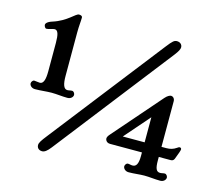

<svg xmlns="http://www.w3.org/2000/svg" viewBox="-110 -917 1217 1069"><g transform="rotate(15 499.0 -382.5)"><path d="M186 -16.6C186 0.5 197.8 11.7 216.3 11.7C230.5 11.7 244.1 1.5 263.2 -22.9C436.5 -245.1 616.7 -477.5 790 -699.7C807.6 -722.7 814.9 -736.8 814.9 -747.1C814.9 -764.2 801.3 -774.9 784.2 -774.9C768.6 -774.9 759.8 -767.6 730.5 -730L221.7 -77.1C196.8 -45.4 186 -29.8 186 -16.6ZM543.9 -149.4C543.9 -143.6 549.3 -126 571.8 -126H755.4V-105.5C755.4 -58.6 743.7 -42 723.6 -42C712.4 -42 705.6 -45.4 696.8 -45.4C686 -45.4 680.2 -32.2 680.2 -25.9C680.2 -15.1 691.4 0 711.9 0C745.1 0 774.4 -4.9 802.2 -4.9C832.5 -4.9 861.8 0 894 0C915 0 925.8 -15.1 925.8 -25.9C925.8 -32.2 919.9 -45.4 908.7 -45.4C899.4 -45.4 892.6 -42 882.3 -42C860.4 -42 852.5 -59.6 852.5 -105.5V-126H919.4C930.2 -126 937 -128.9 941.4 -139.2C954.6 -172.9 961.4 -192.4 961.4 -198.2C961.4 -204.6 957.5 -208 951.2 -208C946.8 -208 943.4 -205.1 936.5 -200.7C920.4 -189.5 903.3 -184.1 879.9 -184.1H852.5V-446.8C852.5 -464.4 840.3 -472.7 830.6 -472.7C823.2 -472.2 810.5 -466.3 797.4 -451.2L559.1 -177.7C546.4 -163.6 543.9 -156.2 543.9 -149.4ZM629.4 -184.1 755.4 -328.6V-184.1ZM88.9 -312C121.1 -312 155.3 -316.9 184.1 -316.9C214.4 -316.9 244.1 -312 275.4 -312C296.9 -312 307.6 -326.7 307.6 -337.4C307.6 -344.2 301.8 -356.9 291 -356.9C281.2 -356.9 273.9 -353.5 264.2 -353.5C242.7 -353.5 234.4 -381.3 234.4 -427.2V-678.7C234.4 -716.8 238.3 -740.7 238.3 -765.1C238.3 -772 231 -776.9 218.8 -776.9C199.2 -776.9 166.5 -726.1 84.5 -700.2C57.6 -691.9 49.3 -680.2 49.3 -672.9C49.3 -665 55.7 -653.3 63 -653.3C77.1 -653.3 96.7 -663.1 108.9 -663.1C127.9 -663.1 134.8 -639.6 134.8 -591.3V-427.2C134.8 -381.3 127 -353.5 105.5 -353.5C94.7 -353.5 82.5 -356.9 73.7 -356.9C63 -356.9 57.1 -344.2 57.1 -337.4C57.1 -326.7 67.9 -312 88.9 -312Z"/></g></svg>

Font: Stoke
Style: Regular
Weight: 400
Designer: Nicole Fally
Foundry: Nicole Fally
Version: Version 1.002